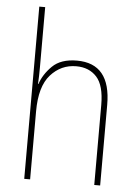

<svg xmlns="http://www.w3.org/2000/svg" viewBox="-54 -802 608 844"><g transform="rotate(5 250.0 -380.0)"><path d="M111 0V-300Q111 -410 157 -461.5Q203 -513 270 -513Q327 -513 360.5 -476Q394 -439 394 -353V0H420V-356Q420 -538 271 -538Q200 -538 162.5 -501Q125 -464 111 -421H109Q110 -440 110.5 -456Q111 -472 111 -494V-760H85V0Z"/></g></svg>

Font: Noto Sans Mono UI Condensed Thin
Style: Regular
Weight: 250
Width: 3
Designer: Monotype Design team
Foundry: Monotype Imaging Inc.
Version: 1.000